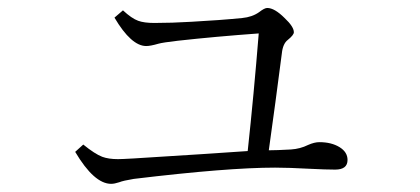

<svg xmlns="http://www.w3.org/2000/svg" viewBox="-20 -528 1040 475"><path d="M592.8 -154.3Q607.9 -293.9 620.1 -445.3Q512.7 -437.5 419.9 -427.2Q382.8 -422.9 372.1 -419.9Q352.1 -414.1 341.8 -414.1Q304.7 -414.1 263.2 -484.4L284.2 -502.4Q305.7 -482.4 321.8 -476.6Q336.4 -471.2 361.8 -471.2Q404.8 -471.2 453.1 -474.1Q524.9 -478 579.1 -483.4Q604 -485.8 621.1 -498Q634.3 -508.3 641.1 -508.3Q659.2 -508.3 684.1 -483.4Q707 -461.9 707 -448.2Q707 -441.4 691.9 -429.2Q679.7 -419.9 677.2 -395.5Q661.6 -274.4 645 -156.2Q664.1 -156.2 699.7 -158.2Q722.7 -159.7 742.2 -169.4Q757.8 -176.3 770 -176.3Q799.8 -176.3 819.8 -164.1Q839.8 -151.9 839.8 -132.3Q839.8 -108.4 809.1 -108.4Q786.1 -108.4 747.1 -110.4Q693.8 -113.3 660.6 -113.3Q542.5 -113.3 311 -85.4Q284.7 -81.1 274.9 -77.1Q263.2 -73.2 254.9 -73.2Q212.9 -73.2 166 -152.3L186 -170.4Q214.8 -147 232.9 -140.1Q248.5 -134.3 272 -134.3Q289.6 -134.3 391.1 -141.1Q464.8 -145.5 592.8 -154.3Z"/></svg>

Font: I.Ming
Style: Regular
Weight: 400
Designer: Ichiten Fonts Project
Version: Version 6.11; Dec 27, 2019